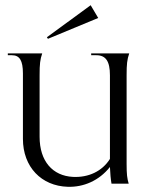

<svg xmlns="http://www.w3.org/2000/svg" viewBox="-20 -705 566 737"><path d="M240 12C300 14 360 -11 402 -64C403 -39 405 -17 408 0H474C468 -20 466 -36 466 -76V-416C466 -460 468 -476 476 -500H330V-493H350C386 -493 402 -470 402 -416V-95C372 -47 319 -23 260 -26C182 -30 132 -86 132 -180V-416C132 -460 134 -476 142 -500H10V-493H26C55 -493 68 -473 68 -423V-172C68 -64 139 9 240 12ZM164 -556 357 -636 328 -685 160 -562Z"/></svg>

Font: Sinistre
Style: Regular
Weight: 400
Designer: Jules Durand
Foundry: Collletttivo
Version: Version 69.420;Glyphs 3.2 (3217)